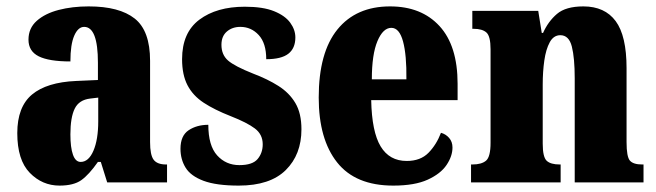

<svg xmlns="http://www.w3.org/2000/svg" viewBox="-20 -570 2051 600"><path d="M166 10Q112 10 73 -30Q34 -70 34 -154Q34 -236 80 -274.5Q126 -313 218 -317L286 -320V-374Q286 -486 243 -486Q224 -486 212 -458.5Q200 -431 200 -378Q133 -378 101 -394Q69 -410 69 -446Q69 -482 95 -505Q121 -528 163.5 -539Q206 -550 257 -550Q353 -550 401 -512Q449 -474 449 -380V-126Q449 -86 460 -71Q471 -56 499 -56H502V0H315L295 -64H286Q258 -24 234 -7Q210 10 166 10ZM232 -64Q257 -64 272 -99Q287 -134 287 -191V-265L262 -262Q227 -258 213.5 -230.5Q200 -203 200 -150Q200 -109 208 -86.5Q216 -64 232 -64Z M726 10Q656 10 616 -5Q576 -20 560 -46Q544 -72 544 -105Q544 -146 569.5 -163Q595 -180 631 -180Q631 -115 658.5 -84.5Q686 -54 728 -54Q769 -54 785 -73Q801 -92 801 -119Q801 -150 776.5 -168.5Q752 -187 701 -207Q650 -227 616.5 -249Q583 -271 566 -303.5Q549 -336 549 -385Q549 -468 603 -508.5Q657 -549 745 -549Q802 -549 836.5 -535Q871 -521 887 -499Q903 -477 903 -453Q903 -419 881 -402Q859 -385 812 -385Q812 -435 788.5 -460.5Q765 -486 731 -486Q706 -486 689 -471.5Q672 -457 672 -430Q672 -399 692.5 -381Q713 -363 771 -340Q816 -323 850 -301.5Q884 -280 903 -248Q922 -216 922 -166Q922 -87 873 -38.5Q824 10 726 10Z M1209 10Q1091 10 1033.5 -62.5Q976 -135 976 -265Q976 -406 1034.5 -478Q1093 -550 1199 -550Q1297 -550 1353.5 -488.5Q1410 -427 1410 -308V-257H1140Q1142 -158 1169.5 -112.5Q1197 -67 1251 -67Q1294 -67 1319 -92.5Q1344 -118 1358 -155Q1373 -151 1383.5 -139Q1394 -127 1394 -109Q1394 -82 1375.5 -54.5Q1357 -27 1316.5 -8.5Q1276 10 1209 10ZM1250 -322Q1251 -398 1239.5 -440.5Q1228 -483 1203 -483Q1177 -483 1159.5 -441.5Q1142 -400 1142 -322Z M1452 0V-56H1456Q1485 -56 1499 -68Q1513 -80 1513 -124V-416Q1513 -457 1500 -468.5Q1487 -480 1460 -480H1456V-536H1662L1673 -467H1677Q1693 -503 1720.5 -526.5Q1748 -550 1803 -550Q1870 -550 1904 -504Q1938 -458 1938 -357V-126Q1938 -80 1948.5 -68Q1959 -56 1987 -56H1991V0H1776V-325Q1776 -389 1767 -424.5Q1758 -460 1731 -460Q1710 -460 1698 -438Q1686 -416 1681 -381Q1676 -346 1676 -306V-121Q1676 -79 1688.5 -67.5Q1701 -56 1729 -56H1732V0Z"/></svg>

Font: Noto Serif Lao ExtraCondensed Black
Style: Regular
Weight: 900
Width: 2
Designer: Monotype Design Team
Foundry: Monotype Imaging Inc.
Version: Version 2.003; ttfautohint (v1.8.4.7-5d5b)